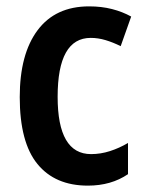

<svg xmlns="http://www.w3.org/2000/svg" viewBox="-20 -573 457 603"><path d="M256 10Q153 10 97.5 -58Q42 -126 42 -268Q42 -403 98 -478Q154 -553 260 -553Q299 -553 332 -544.5Q365 -536 392 -521L359 -428Q335 -440 311.5 -447Q288 -454 265 -454Q161 -454 161 -269Q161 -89 266 -89Q296 -89 325.5 -98.5Q355 -108 382 -124V-26Q329 10 256 10Z"/></svg>

Font: Noto Sans Georgian Condensed SemiBold
Style: Regular
Weight: 600
Width: 3
Designer: Monotype Design Team, Akaki Razmadze
Foundry: Google LLC
Version: Version 2.005; ttfautohint (v1.8.4.7-5d5b)